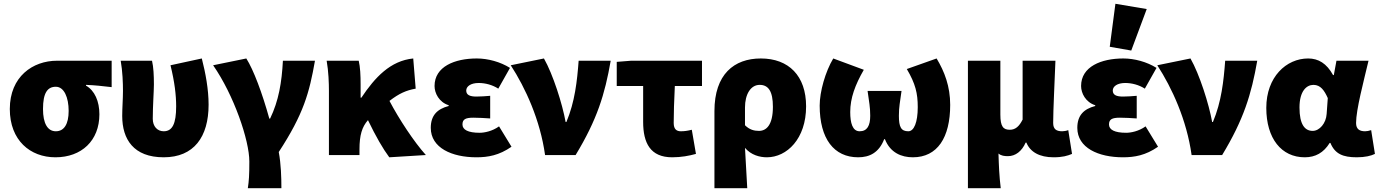

<svg xmlns="http://www.w3.org/2000/svg" viewBox="-20 -822 7310 1018"><path d="M274 12C412 12 507 -76 507 -216C507 -285 482 -342 436 -368V-372C487 -370 518 -366 572 -360V-500H282C154 -500 32 -416 32 -244C32 -78 140 12 274 12ZM276 -126C232 -126 208 -168 208 -244C208 -330 232 -362 276 -362C320 -362 344 -305 344 -234C344 -164 320 -126 276 -126Z M848 12C1008 12 1086 -96 1086 -267C1086 -348 1070 -434 1050 -512L884 -476C906 -386 914 -318 914 -258C914 -166 894 -126 848 -126C814 -126 790 -152 790 -192C790 -260 796 -338 796 -374C796 -422 794 -466 786 -500H620C630 -444 632 -380 632 -340C632 -296 628 -251 628 -207C628 -84 688 12 848 12Z M1294 176H1472C1472 120 1470 48 1458 -16C1590 -218 1620 -330 1650 -500H1480C1474 -386 1458 -288 1412 -193H1408C1370 -330 1324 -452 1286 -512L1110 -476C1220 -318 1302 -78 1302 34C1302 108 1300 136 1294 176Z M2044 12 2238 0C2175 -70 2096 -190 2045 -287C2097 -327 2134 -343 2184 -352L2171 -512C2050 -500 1968 -412 1896 -304H1892V-374C1892 -422 1890 -466 1882 -500H1712C1722 -444 1724 -380 1724 -340V0H1886V-31C1886 -104 1899 -149 1931 -185C1974 -96 2010 -34 2044 12Z M2506 12C2567 12 2626 2 2692 -44L2626 -152C2590 -126 2548 -118 2523 -118C2462 -118 2432 -134 2432 -162C2432 -190 2449 -198 2490 -198C2518 -198 2550 -196 2579 -194V-314C2556 -312 2528 -310 2506 -310C2472 -310 2452 -318 2452 -342C2452 -364 2476 -382 2518 -382C2553 -382 2591 -372 2622 -352L2684 -462C2633 -494 2567 -512 2508 -512C2391 -512 2284 -469 2284 -366C2284 -328 2308 -280 2359 -264V-260C2298 -244 2264 -210 2264 -144C2264 -38 2376 12 2506 12Z M2870 0H3032C3146 -188 3187 -322 3218 -500H3048C3040 -392 3028 -282 2983 -175H2979C2962 -270 2912 -428 2864 -512L2688 -476C2766 -356 2844 -186 2870 0Z M3544 12C3592 12 3634 4 3670 -6L3648 -134C3624 -128 3608 -126 3590 -126C3568 -126 3552 -136 3552 -170C3552 -214 3554 -290 3558 -366H3702V-500H3326L3250 -494V-366H3390V-176C3390 -64 3428 12 3544 12Z M3768 176H3942C3938 108 3934 34 3930 -38C3962 0 4008 12 4046 12C4152 12 4254 -86 4254 -258C4254 -420 4162 -512 4014 -512C3872 -512 3768 -428 3768 -233ZM4004 -128C3979 -128 3954 -134 3930 -158V-252C3930 -322 3960 -372 4008 -372C4054 -372 4078 -338 4078 -256C4078 -160 4044 -128 4004 -128Z M4530 12C4590 12 4640 -12 4668 -84H4672C4700 -12 4760 12 4820 12C4950 12 5018 -92 5018 -266C5018 -364 4988 -442 4946 -512L4788 -456C4834 -378 4846 -327 4846 -254C4846 -173 4826 -126 4796 -126C4758 -126 4746 -148 4746 -208C4746 -256 4752 -280 4760 -340H4580C4588 -280 4594 -256 4594 -208C4594 -156 4578 -126 4538 -126C4500 -126 4488 -170 4488 -228C4488 -302 4514 -372 4560 -452L4398 -512C4356 -442 4326 -336 4326 -262C4326 -86 4402 12 4530 12Z M5112 176H5286C5278 110 5276 57 5274 -8C5288 4 5306 6 5324 6C5364 6 5398 -20 5418 -66H5422C5442 -16 5492 12 5566 12C5614 12 5640 4 5664 -6L5644 -132C5634 -128 5620 -126 5612 -126C5582 -126 5564 -136 5564 -170C5564 -240 5572 -390 5576 -500H5402V-188C5384 -152 5364 -134 5334 -134C5300 -134 5284 -150 5284 -214V-500H5112Z M5934 12C5995 12 6054 2 6120 -44L6054 -152C6018 -126 5976 -118 5951 -118C5890 -118 5860 -134 5860 -162C5860 -190 5877 -198 5918 -198C5946 -198 5978 -196 6007 -194V-314C5984 -312 5956 -310 5934 -310C5900 -310 5880 -318 5880 -342C5880 -364 5904 -382 5946 -382C5981 -382 6019 -372 6050 -352L6112 -462C6061 -494 5995 -512 5936 -512C5819 -512 5712 -469 5712 -366C5712 -328 5736 -280 5787 -264V-260C5726 -244 5692 -210 5692 -144C5692 -38 5804 12 5934 12ZM5864 -574 5978 -554 6060 -774 5894 -802Z M6298 0H6460C6574 -188 6615 -322 6646 -500H6476C6468 -392 6456 -282 6411 -175H6407C6390 -270 6340 -428 6292 -512L6116 -476C6194 -356 6272 -186 6298 0Z M6898 12C6954 12 6998 -12 7030 -64H7034C7058 -6 7100 12 7174 12C7218 12 7250 4 7270 -6L7250 -132C7238 -128 7227 -126 7218 -126C7190 -126 7170 -136 7170 -170C7170 -240 7210 -390 7236 -500H7066L7052 -424H7048C7014 -486 6970 -512 6916 -512C6800 -512 6694 -414 6694 -250C6694 -88 6774 12 6898 12ZM6940 -128C6898 -128 6870 -162 6870 -252C6870 -340 6908 -372 6944 -372C6982 -372 7002 -342 7020 -302L7014 -218C7011 -168 6976 -128 6940 -128Z"/></svg>

Font: Giro Sans Black
Style: Regular
Weight: 900
Designer: Paul D. Hunt
Foundry: Adobe Systems Incorporated
Version: Version 1.000;PS 1.0;hotconv 1.0.88;makeotf.lib2.5.647800